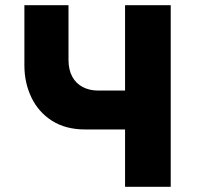

<svg xmlns="http://www.w3.org/2000/svg" viewBox="-20 -720 758 740"><path d="M309 -221H526V-371H358ZM462 -700V0H638V-700ZM244 -700H74V-468Q74 -401 101 -344.5Q128 -288 180.5 -254.5Q233 -221 309 -221L358 -371Q325 -371 299 -384.5Q273 -398 258.5 -424.5Q244 -451 244 -490Z"/></svg>

Font: Jost
Style: Bold
Weight: 700
Version: Version 3.710